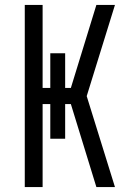

<svg xmlns="http://www.w3.org/2000/svg" viewBox="-20 -755 540 775"><path d="M369 0 266 -335H243V-195H183V-335H152V0H80V-735H152V-400H183V-540H243V-400H266L369 -735H444L330 -367L444 0Z"/></svg>

Font: Iosevka Term Curly
Style: Regular
Weight: 400
Designer: Belleve Invis
Foundry: Belleve Invis
Version: Version 32.3.0